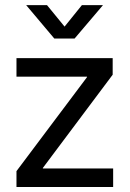

<svg xmlns="http://www.w3.org/2000/svg" viewBox="-20 -748 519 768"><path d="M45.9 0V-63.5L328.1 -439.5V-441.4H45.9V-515.6H430.7V-449.2L151.4 -76.2V-74.2H432.6V0ZM168 -727.5 238.3 -641.6 307.6 -727.5H391.6V-727.1L278.3 -593.8H197.3L85 -727.1V-727.5Z"/></svg>

Font: Inter Khmer Looped
Style: Regular
Weight: 400
Designer: Rasmus Andersson, Sovichet Tep
Foundry: Anagata Design
Version: Version 1.000